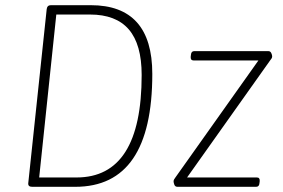

<svg xmlns="http://www.w3.org/2000/svg" viewBox="-20 -720 1092 740"><path d="M104 0Q87 0 89 -15L160 -685Q162 -700 176 -700H330Q567 -700 567 -435Q567 0 270 0ZM131 -36H275Q526 -36 526 -431Q526 -549 476.5 -606.5Q427 -664 327 -664H197ZM664 0Q655 0 652 -8Q649 -16 649 -21Q649 -25 651 -28.5Q653 -32 656 -36L976 -487H726Q714 -487 715 -501L716 -509Q717 -523 729 -523H1014Q1022 -523 1025.5 -515.5Q1029 -508 1029 -503Q1029 -498 1026.5 -494.5Q1024 -491 1021 -487L701 -36H970Q982 -36 981 -22L980 -14Q979 0 967 0Z"/></svg>

Font: Asap Semi Condensed Semi Condensed Thin
Style: Italic
Weight: 100
Width: 4
Italic angle: -6°
Designer: Pablo Cosgaya
Foundry: Omnibus-Type
Version: Version 3.001; ttfautohint (v1.8.4.7-5d5b)